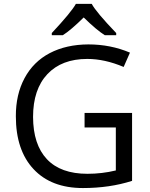

<svg xmlns="http://www.w3.org/2000/svg" viewBox="-20 -951 768 981"><path d="M61 -356.9Q60.5 -467.8 105.5 -551.8Q150.4 -635.7 234.4 -679.7Q318.4 -723.6 431.6 -724.1Q544.9 -724.1 644 -682.1L611.8 -608.9Q515.1 -649.9 425.8 -649.9Q295.4 -649.9 222.2 -572.3Q148.9 -494.6 148.9 -353.5Q149.4 -212.4 219.7 -137.7Q290 -63 426.8 -63Q501 -63 571.8 -80.1V-299.8H412.1V-374H654.8V-26.9Q540 9.8 403.8 9.8Q241.7 9.8 151.4 -86.9Q61 -183.6 61 -356.9ZM573.7 -771H515.6Q472.7 -797.9 407.7 -861.8Q341.3 -796.4 300.8 -771H244.6V-782.2Q343.8 -888.2 367.7 -931.2H448.7Q470.7 -889.6 573.7 -782.2Z"/></svg>

Font: OpenSans
Style: Regular
Weight: 400
Foundry: Ascender Corporation
Version: Version 1.10